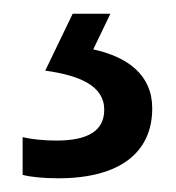

<svg xmlns="http://www.w3.org/2000/svg" viewBox="-20 -20 257 280"><path d="M202 138C202 89 166 63 116 52L141 0H86L46 83C96 90 132 105 132 140C132 171 108 185 62 185C44 185 25 183 13 180V235C24 238 43 240 65 240C154 240 202 203 202 138Z"/></svg>

Font: Noto Sans Sinhala SemiCondensed
Style: Regular
Weight: 400
Width: 4
Designer: Jelle Bosma - Monotype Design Team
Foundry: Monotype Imaging Inc.
Version: Version 2.006